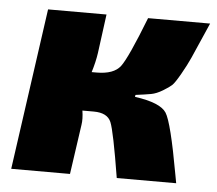

<svg xmlns="http://www.w3.org/2000/svg" viewBox="-42 -543 666 589"><g transform="rotate(5 291.0 -248.5)"><path d="M373 -259 372 -253Q451 -242 469.5 -213Q488 -184 516 -27Q519 -9 521 0H338Q315 -142 303.5 -169.5Q292 -197 250 -197H215Q219 -171 216 -153L194 0H13L83 -497H263L247 -377Q243 -349 233 -317H248Q301 -317 321.5 -344Q342 -371 391 -497H582Q577 -486 568 -465Q544 -410 534 -387.5Q524 -365 507.5 -336Q491 -307 483 -299.5Q475 -292 456 -280.5Q437 -269 420.5 -266Q404 -263 373 -259Z"/></g></svg>

Font: Exo 2.0 Extra Bold
Style: Italic
Weight: 800
Italic angle: -8°
Designer: Natanael Gama
Version: Version 1.001;PS 001.001;hotconv 1.0.70;makeotf.lib2.5.58329